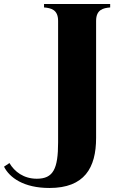

<svg xmlns="http://www.w3.org/2000/svg" viewBox="-198 -720 588 955"><path d="M350 -683V-700H21V-683C56 -680 91 -672 91 -616V-12C91 120 67 169 -15 169C-80 169 -126 134 -151 91L-178 109C-151 163 -81 215 48 215C222 215 280 115 280 -34V-616C280 -672 315 -680 350 -683Z"/></svg>

Font: Sprat Condesed
Style: Bold
Weight: 700
Width: 3
Designer: Ethan Nakache
Foundry: Collletttivo
Version: Version 2.000;Glyphs 3.2 (3217)